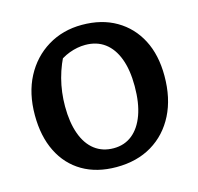

<svg xmlns="http://www.w3.org/2000/svg" viewBox="-100 -775 921 892"><g transform="rotate(-15 360.5 -329.0)"><path d="M354 11Q260 11 191.5 -29Q123 -69 86 -143.5Q49 -218 49 -320Q49 -425 90 -503Q131 -581 203.5 -625Q276 -669 368 -669Q463 -669 532.5 -628.5Q602 -588 640 -515Q678 -442 678 -341Q678 -234 638 -155Q598 -76 525.5 -32.5Q453 11 354 11ZM364 -77Q416 -77 453.5 -107Q491 -137 511.5 -193.5Q532 -250 532 -331Q532 -409 511.5 -463.5Q491 -518 452.5 -546.5Q414 -575 359 -575Q321 -575 282 -560.5Q243 -546 209 -516L262 -578Q195 -460 195 -323Q195 -246 215 -190.5Q235 -135 273 -106Q311 -77 364 -77Z"/></g></svg>

Font: Piazzolla 24pt
Style: Bold
Weight: 700
Designer: Juan Pablo del Peral
Foundry: Huerta Tipografica
Version: Version 2.005